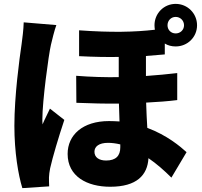

<svg xmlns="http://www.w3.org/2000/svg" viewBox="-20 -896 1040 988"><path d="M270 -767 102 -781C101 -743 95 -697 91 -668C80 -594 54 -402 54 -249C54 -113 74 4 95 72L233 63C232 46 232 28 232 17C232 7 235 -16 238 -30C251 -88 281 -189 311 -279L237 -337C224 -308 211 -285 199 -256C198 -260 198 -280 198 -283C198 -376 230 -613 242 -665C246 -683 261 -744 270 -767ZM842 -766C842 -790 860 -809 884 -809C908 -809 927 -790 927 -766C927 -742 908 -724 884 -724C860 -724 842 -742 842 -766ZM599 -153V-138C599 -94 576 -70 526 -70C490 -70 466 -86 466 -115C466 -142 489 -161 536 -161C556 -161 578 -158 599 -153ZM775 -766C775 -758 776 -750 777 -743C673 -731 554 -728 387 -740V-607C465 -603 531 -602 591 -603V-499C521 -498 448 -500 372 -506L373 -367C448 -364 522 -362 592 -363L595 -271C578 -272 560 -273 541 -273C405 -273 328 -201 328 -104C328 12 428 65 547 65C684 65 739 5 744 -82C785 -54 825 -19 862 18L940 -113C908 -142 840 -200 738 -238C736 -277 733 -320 732 -368C791 -371 845 -375 892 -381V-520C841 -514 788 -509 731 -505V-608L828 -616V-672C844 -662 863 -657 884 -657C945 -657 994 -705 994 -766C994 -827 945 -876 884 -876C823 -876 775 -827 775 -766Z"/></svg>

Font: ChiuKong Gothic MN Heavy
Style: Regular
Weight: 900
Designer: Ryoko NISHIZUKA 西塚涼子 (kana, bopomofo & ideographs); Paul D. Hunt (Latin, Greek & Cyrillic); Sandoll Communications 산돌커뮤니
Foundry: Adobe
Version: Version 1.300